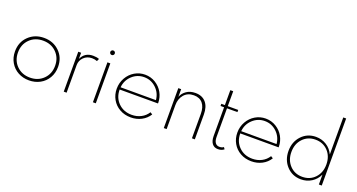

<svg xmlns="http://www.w3.org/2000/svg" viewBox="-47 -1436 3907 2103"><g transform="rotate(20 1906.5 -384.0)"><path d="M57.6 -232.9Q57.6 -341.3 129.4 -410.6Q201.2 -480 308.6 -480Q416 -480 487.8 -410.6Q559.6 -341.3 559.6 -232.9Q559.6 -161.1 526.4 -104.2Q493.2 -47.4 436 -16.4Q378.9 14.6 308.6 14.6Q238.3 14.6 181.2 -16.4Q124 -47.4 90.8 -104.2Q57.6 -161.1 57.6 -232.9ZM153.3 -387.2Q92.3 -326.7 92.3 -232.9Q92.3 -139.2 153.3 -78.4Q214.4 -17.6 308.6 -17.6Q402.8 -17.6 463.9 -78.4Q524.9 -139.2 524.9 -232.9Q524.9 -326.7 463.9 -387.2Q402.8 -447.8 308.6 -447.8Q214.4 -447.8 153.3 -387.2Z M710.4 0V-465.3H743.7V-393.6Q782.2 -480 879.9 -480Q920.4 -480 950.7 -468.3L937.5 -439Q909.2 -450.2 877 -450.2Q819.3 -450.2 781.5 -412.4Q743.7 -374.5 743.7 -321.8V0Z M1084 0H1050.3V-465.3H1084ZM1048.1 -564.5Q1040.5 -572.3 1040.5 -583Q1040.5 -593.8 1048.1 -601.6Q1055.7 -609.4 1066.9 -609.4Q1078.1 -609.4 1085.7 -601.6Q1093.3 -593.8 1093.3 -583Q1093.3 -572.3 1085.7 -564.5Q1078.1 -556.6 1066.9 -556.6Q1055.7 -556.6 1048.1 -564.5Z M1244.6 -229.5Q1244.6 -298.8 1277.6 -356.7Q1310.5 -414.6 1365.7 -447.3Q1420.9 -480 1485.8 -480Q1553.2 -480 1608.6 -445.8Q1664.1 -411.6 1694.1 -356.9Q1724.1 -302.2 1725.1 -240.7Q1725.1 -234.9 1724.6 -231.4H1277.8Q1277.8 -137.2 1339.1 -76.4Q1400.4 -15.6 1495.1 -15.6Q1554.7 -15.6 1603.3 -41Q1651.9 -66.4 1680.7 -112.8L1706.5 -96.7Q1673.8 -43.9 1617.9 -14.6Q1562 14.6 1494.6 14.6Q1422.9 14.6 1365.5 -17.6Q1308.1 -49.8 1276.4 -105.7Q1244.6 -161.6 1244.6 -229.5ZM1485.8 -450.7Q1405.3 -450.7 1345.9 -395.5Q1286.6 -340.3 1279.3 -257.8H1691.4Q1683.6 -340.3 1624.8 -395.5Q1565.9 -450.7 1485.8 -450.7Z M1876.5 -465.3H1909.7V-376.5Q1926.8 -420.9 1968.8 -450.4Q2010.7 -480 2072.8 -480Q2151.4 -480 2194.8 -429.9Q2238.3 -379.9 2238.3 -288.6V0H2204.6V-283.7Q2204.6 -363.3 2168.5 -406.7Q2132.3 -450.2 2065.4 -450.2Q1992.7 -450.2 1951.2 -401.6Q1909.7 -353 1909.7 -279.8V0H1876.5Z M2377.9 -439.9V-465.3H2419.4V-639.2H2453.1V-465.3H2574.7V-439.9H2453.1V-105.5Q2453.1 -62 2470 -38.6Q2486.8 -15.1 2518.1 -15.1Q2548.8 -15.1 2566.9 -29.8L2582 -8.8Q2554.2 14.6 2511.7 14.6Q2467.8 14.6 2443.6 -16.6Q2419.4 -47.9 2419.4 -105V-439.9Z M2650.4 -229.5Q2650.4 -298.8 2683.3 -356.7Q2716.3 -414.6 2771.5 -447.3Q2826.7 -480 2891.6 -480Q2959 -480 3014.4 -445.8Q3069.8 -411.6 3099.9 -356.9Q3129.9 -302.2 3130.9 -240.7Q3130.9 -234.9 3130.4 -231.4H2683.6Q2683.6 -137.2 2744.9 -76.4Q2806.2 -15.6 2900.9 -15.6Q2960.4 -15.6 3009 -41Q3057.6 -66.4 3086.4 -112.8L3112.3 -96.7Q3079.6 -43.9 3023.7 -14.6Q2967.8 14.6 2900.4 14.6Q2828.6 14.6 2771.2 -17.6Q2713.9 -49.8 2682.1 -105.7Q2650.4 -161.6 2650.4 -229.5ZM2891.6 -450.7Q2811 -450.7 2751.7 -395.5Q2692.4 -340.3 2685.1 -257.8H3097.2Q3089.4 -340.3 3030.5 -395.5Q2971.7 -450.7 2891.6 -450.7Z M3478.5 14.6Q3378.4 14.6 3312 -55.7Q3245.6 -126 3245.6 -232.9Q3245.6 -339.8 3312 -409.9Q3378.4 -480 3478.5 -480Q3546.4 -480 3600.8 -445.8Q3655.3 -411.6 3684.1 -350.6V-781.7H3717.8V0H3684.1V-115.2Q3655.3 -54.2 3600.8 -19.8Q3546.4 14.6 3478.5 14.6ZM3686.5 -232.9Q3686.5 -328.1 3629.4 -388.7Q3572.3 -449.2 3482.9 -449.2Q3394 -449.2 3336.7 -388.4Q3279.3 -327.6 3279.3 -232.9Q3279.3 -138.2 3336.7 -77.4Q3394 -16.6 3482.9 -16.6Q3571.8 -16.6 3629.2 -77.4Q3686.5 -138.2 3686.5 -232.9Z"/></g></svg>

Font: Spartan MB ExtLt
Style: Regular
Weight: 200
Designer: Matt Bailey, Mirko Velimirovic
Foundry: Matt Bailey
Version: Version 1.005